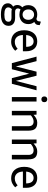

<svg xmlns="http://www.w3.org/2000/svg" viewBox="1524 -2324 1035 4122"><g transform="rotate(90 2041.0 -262.5)"><path d="M362 -70Q396 -70 427 -62.5Q458 -55 482 -38Q506 -21 520 6Q534 33 534 72Q534 149 473 192Q412 235 292 235Q50 235 50 82Q50 48 70 19Q90 -10 123 -28Q87 -61 87 -119Q87 -149 99 -176Q111 -203 137 -223Q90 -273 90 -353Q90 -398 105.5 -434Q121 -470 148 -494.5Q175 -519 212 -532Q249 -545 293 -545Q342 -545 384 -528Q407 -529 424 -548Q441 -567 441 -618H461L519 -598Q519 -546 500.5 -519.5Q482 -493 450 -482Q472 -458 484.5 -425.5Q497 -393 497 -353Q497 -308 481.5 -272.5Q466 -237 438.5 -212.5Q411 -188 373.5 -175Q336 -162 293 -162Q231 -162 185 -186Q173 -175 166.5 -159.5Q160 -144 160 -128Q160 -103 177 -86.5Q194 -70 230 -70ZM182 -353Q182 -321 192 -297.5Q202 -274 217.5 -259Q233 -244 253 -237Q273 -230 293 -230Q313 -230 333 -237Q353 -244 369 -259Q385 -274 395 -297.5Q405 -321 405 -353Q405 -386 395 -409.5Q385 -433 369 -448Q353 -463 333 -470Q313 -477 293 -477Q273 -477 253 -470Q233 -463 217.5 -448Q202 -433 192 -409.5Q182 -386 182 -353ZM238 8Q204 8 175 0Q161 15 149.5 34.5Q138 54 138 77Q138 161 292 161Q370 161 408 140.5Q446 120 446 73Q446 52 437.5 39.5Q429 27 416.5 20Q404 13 388.5 10.5Q373 8 358 8Z M877 -63Q928 -63 965.5 -82.5Q1003 -102 1026 -124L1069 -72Q1038 -37 988 -11Q938 15 874 15Q821 15 776 -2.5Q731 -20 698.5 -55.5Q666 -91 647.5 -143.5Q629 -196 629 -265Q629 -334 647 -386.5Q665 -439 697 -474.5Q729 -510 772.5 -527.5Q816 -545 867 -545Q914 -545 953.5 -530.5Q993 -516 1021 -486Q1049 -456 1064.5 -411.5Q1080 -367 1080 -307V-237H730Q736 -148 776.5 -105.5Q817 -63 877 -63ZM868 -467Q814 -467 776.5 -427.5Q739 -388 731 -307H985Q985 -384 954.5 -425.5Q924 -467 868 -467Z M1561 -372 1466 0H1335L1195 -530H1292L1406 -86L1518 -530H1605L1716 -86L1831 -530H1918L1778 0H1657Z M2159 0H2063V-530H2159ZM2050 -697Q2050 -729 2067.5 -744.5Q2085 -760 2111 -760Q2138 -760 2155.5 -744.5Q2173 -729 2173 -697Q2173 -665 2155.5 -649.5Q2138 -634 2111 -634Q2085 -634 2067.5 -649.5Q2050 -665 2050 -697Z M2440 -530 2445 -466Q2476 -497 2518 -521Q2560 -545 2612 -545Q2659 -545 2692 -534Q2725 -523 2745.5 -499.5Q2766 -476 2775.5 -438Q2785 -400 2785 -346V0H2689V-356Q2689 -467 2588 -467Q2553 -467 2519 -451Q2485 -435 2455 -407V0H2359V-530Z M3056 -530 3061 -466Q3092 -497 3134 -521Q3176 -545 3228 -545Q3275 -545 3308 -534Q3341 -523 3361.5 -499.5Q3382 -476 3391.5 -438Q3401 -400 3401 -346V0H3305V-356Q3305 -467 3204 -467Q3169 -467 3135 -451Q3101 -435 3071 -407V0H2975V-530Z M3809 -63Q3860 -63 3897.5 -82.5Q3935 -102 3958 -124L4001 -72Q3970 -37 3920 -11Q3870 15 3806 15Q3753 15 3708 -2.5Q3663 -20 3630.5 -55.5Q3598 -91 3579.5 -143.5Q3561 -196 3561 -265Q3561 -334 3579 -386.5Q3597 -439 3629 -474.5Q3661 -510 3704.5 -527.5Q3748 -545 3799 -545Q3846 -545 3885.5 -530.5Q3925 -516 3953 -486Q3981 -456 3996.5 -411.5Q4012 -367 4012 -307V-237H3662Q3668 -148 3708.5 -105.5Q3749 -63 3809 -63ZM3800 -467Q3746 -467 3708.5 -427.5Q3671 -388 3663 -307H3917Q3917 -384 3886.5 -425.5Q3856 -467 3800 -467Z"/></g></svg>

Font: Orienta
Style: Regular
Weight: 400
Designer: Eduardo Rodriguez Tunni
Foundry: Eduardo Rodriguez Tunni
Version: Version 1.001